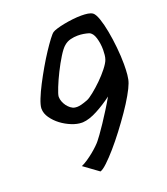

<svg xmlns="http://www.w3.org/2000/svg" viewBox="-141 -848 845 970"><g transform="rotate(-20 281.5 -362.5)"><path d="M447.3 -497.1Q451.2 -507.8 452.6 -521.5Q454.1 -535.2 454.1 -548.8Q454.1 -583 444.8 -613.8Q435.5 -644.5 416 -651.4Q403.3 -655.3 388.7 -657.7Q374 -660.2 357.4 -660.2Q337.9 -660.2 318.4 -655.3Q298.8 -650.4 283.2 -636.7Q268.6 -625 248 -591.8Q227.5 -558.6 208.5 -520.5Q189.5 -482.4 176.3 -449.2Q163.1 -416 162.1 -404.3V-400.4Q162.1 -388.7 167 -376Q171.9 -363.3 179.7 -352.5Q187.5 -341.8 198.2 -333.5Q209 -325.2 220.7 -323.2Q223.6 -322.3 232.4 -322.3Q242.2 -322.3 255.9 -325.7Q269.5 -329.1 290 -336.9Q302.7 -341.8 327.1 -361.3Q351.6 -380.9 376.5 -405.3Q401.4 -429.7 421.4 -455.1Q441.4 -480.5 447.3 -497.1ZM469.7 -737.3Q481.4 -728.5 492.2 -697.8Q502.9 -667 510.7 -625Q518.6 -583 523.4 -535.2Q528.3 -487.3 528.3 -444.3Q528.3 -414.1 525.9 -388.2Q523.4 -362.3 516.6 -344.7Q508.8 -323.2 488.8 -288.1Q468.8 -252.9 441.4 -213.4Q414.1 -173.8 383.3 -133.3Q352.5 -92.8 323.2 -59.1Q293.9 -25.4 269.5 -2.4Q245.1 20.5 231.4 24.4L152.3 -33.2Q168 -40 186 -52.2Q204.1 -64.5 220.2 -77.6Q236.3 -90.8 249.5 -103.5Q262.7 -116.2 269.5 -125Q274.4 -130.9 289.1 -150.9Q303.7 -170.9 321.8 -198.2Q339.8 -225.6 359.9 -257.3Q379.9 -289.1 396.5 -318.4Q356.4 -288.1 312 -264.6Q267.6 -241.2 233.4 -239.3H227.5Q203.1 -239.3 173.8 -251Q144.5 -262.7 119.1 -281.7Q93.8 -300.8 76.7 -325.2Q59.6 -349.6 59.6 -375V-377.9Q60.5 -395.5 72.8 -426.3Q85 -457 104 -493.7Q123 -530.3 145 -568.4Q167 -606.4 188 -638.2Q209 -669.9 225.6 -691.9Q242.2 -713.9 250 -718.8Q256.8 -723.6 274.4 -729Q292 -734.4 314.5 -738.8Q336.9 -743.2 361.8 -746.1Q386.7 -749 409.2 -749Q428.7 -749 444.3 -746.6Q460 -744.1 469.7 -737.3Z"/></g></svg>

Font: Miniver
Style: Regular
Weight: 400
Designer: Dathan Boardman
Foundry: Open Window
Version: Version 1.000